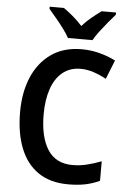

<svg xmlns="http://www.w3.org/2000/svg" viewBox="-62 -983 697 1038"><g transform="rotate(5 286.5 -464.0)"><path d="M361 -618Q303 -618 263 -585Q223 -552 203 -493Q183 -434 183 -356Q183 -233 227 -164.5Q271 -96 362 -96Q401 -96 438.5 -105Q476 -114 518 -130V-24Q479 -6 439 2Q399 10 348 10Q250 10 185 -34.5Q120 -79 87.5 -161.5Q55 -244 55 -357Q55 -464 90 -546.5Q125 -629 192.5 -676.5Q260 -724 358 -724Q407 -724 453.5 -712Q500 -700 542 -679L501 -576Q468 -594 432.5 -606Q397 -618 361 -618ZM278 -778Q266 -800 246 -827Q226 -854 204 -880Q182 -906 165 -926V-938H242Q265 -922 292.5 -899Q320 -876 344 -849Q369 -877 395.5 -898.5Q422 -920 447 -938H525V-926Q508 -907 486 -880.5Q464 -854 443.5 -827Q423 -800 411 -778Z"/></g></svg>

Font: Noto Sans Telugu SemiCondensed SemiBold
Style: Regular
Weight: 600
Width: 4
Designer: Jelle Bosma - Monotype Design Team
Foundry: Monotype Imaging Inc.
Version: Version 2.005; ttfautohint (v1.8.4.7-5d5b)